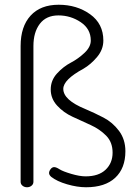

<svg xmlns="http://www.w3.org/2000/svg" viewBox="-20 -780 588 810"><path d="M196 -34Q187 -42 187 -50Q187 -58 193.5 -66.5Q200 -75 208.5 -75Q217 -75 231 -66Q245 -57 280.5 -46.5Q316 -36 341 -36Q396 -36 425.5 -64Q455 -92 455 -136Q455 -180 428 -207.5Q401 -235 362.5 -252.5Q324 -270 286 -287.5Q248 -305 221 -334.5Q194 -364 194 -402.5Q194 -441 220.5 -470Q247 -499 278.5 -515.5Q310 -532 336.5 -557Q363 -582 363 -609Q363 -658 320.5 -686.5Q278 -715 226.5 -715Q175 -715 148 -679.5Q121 -644 121 -586V-13Q121 -3 113 3.5Q105 10 94 10Q83 10 75 3.5Q67 -3 67 -13V-586Q67 -668 109 -714Q151 -760 227.5 -760Q304 -760 360 -720Q416 -680 416 -609Q416 -571 389.5 -539.5Q363 -508 332 -490Q247 -444 247 -405Q247 -358 340 -320Q378 -304 416.5 -284Q455 -264 482 -228Q509 -192 509 -142Q509 -70 466 -30Q423 10 343 10Q306 10 263 -2.5Q220 -15 196 -34Z"/></svg>

Font: Flamenco
Style: Regular
Weight: 400
Designer: Luciano Vergara
Foundry: Luciano Vergara
Version: Version 1.003